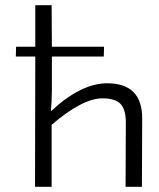

<svg xmlns="http://www.w3.org/2000/svg" viewBox="-20 -720 611 740"><path d="M180 -375Q180 -331 176 -291Q292 -399 393 -399Q528 -399 528 -264L527 0H464L465 -251Q464 -300 444 -320Q423 -341 375 -341Q298 -341 179 -239V0H115L116 -502H41L42 -540H116V-700H179L180 -540H381L380 -502H180Z"/></svg>

Font: Taylor Sans Light
Style: Regular
Weight: 300
Italic angle: -8°
Designer: Natanael Gama
Version: Version 1.001 September 8, 2015